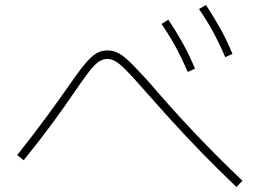

<svg xmlns="http://www.w3.org/2000/svg" viewBox="-20 -791 1040 769"><path d="M927 -42Q854 -112 790.5 -177Q727 -242 668 -307Q609 -372 550 -439Q509 -486 484 -511Q459 -536 442.5 -545.5Q426 -555 410 -555Q393 -555 376.5 -544.5Q360 -534 337 -504.5Q314 -475 276 -419Q240 -366 192 -300.5Q144 -235 75 -149L49 -170Q117 -256 165.5 -322Q214 -388 251 -441Q292 -501 318.5 -533Q345 -565 365.5 -577Q386 -589 410 -589Q426 -589 442 -583.5Q458 -578 476 -564Q494 -550 517.5 -525.5Q541 -501 575 -464Q663 -361 753.5 -265Q844 -169 951 -67ZM732 -503Q710 -554 685 -600.5Q660 -647 627 -695L654 -712Q687 -663 713 -616Q739 -569 761 -516ZM882 -562Q860 -614 835 -660.5Q810 -707 777 -755L805 -771Q837 -722 863 -675.5Q889 -629 911 -575Z"/></svg>

Font: M PLUS 1 ExtraLight
Style: Regular
Weight: 250
Version: Version 1.001